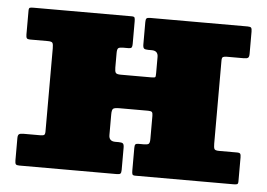

<svg xmlns="http://www.w3.org/2000/svg" viewBox="-43 -575 876 630"><g transform="rotate(5 395.0 -260.0)"><path d="M672.5 -127.5Q672.5 -114.5 675 -109.8Q677.5 -105 690.5 -105H749.5Q758 -105 760.2 -101.8Q762.5 -98.5 762.5 -90V-11Q762.5 -3 759 -1.5Q755.5 0 747 0H423.5Q415.5 0 414 -3.8Q412.5 -7.5 412.5 -15.5V-90.5Q412.5 -99 414.8 -102Q417 -105 425 -105H442.5Q454.5 -105 458.5 -108.2Q462.5 -111.5 462.5 -124.5V-200.5Q462.5 -209.5 459.8 -212.8Q457 -216 447 -216H352Q337 -216 332.2 -212.5Q327.5 -209 327.5 -193V-125.5Q327.5 -105 348.5 -105H360Q370 -105 373.8 -102Q377.5 -99 377.5 -88V-15Q377.5 -6 374.8 -3Q372 0 363.5 0H41.5Q32.5 0 30 -3.2Q27.5 -6.5 27.5 -16V-89Q27.5 -99.5 31.8 -102.2Q36 -105 45.5 -105H100.5Q110.5 -105 114 -107.2Q117.5 -109.5 117.5 -119V-392.5Q117.5 -405.5 115 -410.2Q112.5 -415 99.5 -415H40.5Q32.5 -415 30 -418.2Q27.5 -421.5 27.5 -430V-509Q27.5 -517.5 31.2 -518.8Q35 -520 43 -520H366.5Q374.5 -520 376 -516.5Q377.5 -513 377.5 -504.5V-429.5Q377.5 -421.5 375.2 -418.2Q373 -415 365 -415H347.5Q335.5 -415 331.5 -411.8Q327.5 -408.5 327.5 -395.5V-347.5Q327.5 -335 330.8 -330.5Q334 -326 347.5 -326H447.5Q459 -326 460.8 -328Q462.5 -330 462.5 -341V-394.5Q462.5 -415 441.5 -415H430Q420 -415 416.2 -418Q412.5 -421 412.5 -432V-505Q412.5 -514 415.2 -517Q418 -520 426.5 -520H748.5Q757.5 -520 760 -516.8Q762.5 -513.5 762.5 -504V-431Q762.5 -420.5 758.5 -417.8Q754.5 -415 744.5 -415H689.5Q680 -415 676.2 -412.8Q672.5 -410.5 672.5 -401Z"/></g></svg>

Font: Besley* Fatface
Style: Regular
Weight: 900
Designer: Owen Earl
Foundry: indestructible type*
Version: Version 3.000; ttfautohint (v1.8.3)